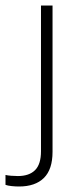

<svg xmlns="http://www.w3.org/2000/svg" viewBox="-57 -490 293 698"><path d="M12 188Q-1 188 -15 186.5Q-29 185 -37 182V146Q-29 148 -16 149Q-3 150 8 150Q49 150 70.5 128.5Q92 107 92 60V-470H134V62Q134 126 102.5 157Q71 188 12 188Z"/></svg>

Font: Gantari ExtraLight
Style: Regular
Weight: 250
Designer: Anugrah Pasau
Foundry: Lafontype
Version: Version 1.000